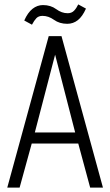

<svg xmlns="http://www.w3.org/2000/svg" viewBox="-20 -851 501 871"><path d="M13 0H69L124 -200H335L389 0H447L259 -687H201ZM138 -250 230 -603 321 -250ZM125 -739Q135 -758 145 -768.5Q155 -779 173 -779Q200 -779 225 -761Q250 -743 285 -743Q312 -743 333 -759.5Q354 -776 370 -812L335 -831Q327 -814 316 -802.5Q305 -791 287 -791Q260 -791 235 -809.5Q210 -828 175 -828Q149 -828 127.5 -811Q106 -794 90 -758Z"/></svg>

Font: Secuela Light
Style: Regular
Weight: 300
Designer: Fernando Haro
Foundry: deFharo
Version: Version 1.708